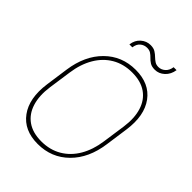

<svg xmlns="http://www.w3.org/2000/svg" viewBox="-253 -1017 1151 1151"><g transform="rotate(45 323.0 -441.0)"><path d="M554.2 -892.1Q548.3 -851.6 521.2 -826.4Q494.1 -801.3 460 -801.3Q433.6 -801.3 418 -811.3Q402.3 -821.3 390.6 -834Q379.9 -845.2 367.2 -853.8Q354.5 -862.3 335 -862.3Q311 -862.3 292.5 -847.2Q273.9 -832 270 -801.3H245.1Q250.5 -841.8 277.3 -865.2Q304.2 -888.7 338.4 -888.7Q363.8 -888.7 379.6 -878.7Q395.5 -868.7 408.2 -856Q419.9 -844.7 432.6 -836.4Q445.3 -828.1 463.9 -828.1Q486.8 -828.1 505.9 -844.7Q524.9 -861.3 529.3 -892.1ZM572.8 -282.7Q554.2 -147.9 474.6 -69.1Q395 9.8 278.3 9.8Q162.1 9.8 104.5 -69.1Q46.9 -147.9 65.4 -282.7L85.9 -428.2Q105 -563 184.3 -641.8Q263.7 -720.7 379.9 -720.7Q496.6 -720.7 554.4 -641.8Q612.3 -563 593.3 -428.2ZM569.3 -429.2Q580.6 -509.8 562 -569.3Q543.5 -628.9 496.6 -661.6Q449.7 -694.3 376.5 -694.3Q303.7 -694.3 248 -661.6Q192.4 -628.9 157.5 -569.3Q122.6 -509.8 111.3 -429.2L90.3 -282.7Q79.1 -202.1 97.7 -142.3Q116.2 -82.5 162.8 -49.6Q209.5 -16.6 282.2 -16.6Q355.5 -16.6 411.4 -49.6Q467.3 -82.5 502.2 -142.3Q537.1 -202.1 548.3 -282.7Z"/></g></svg>

Font: Robert Sans Thin
Style: Italic
Weight: 100
Italic angle: -8°
Designer: Christian Robertson (extended by Adam Twardoch)
Foundry: Google
Version: Version 12.135;April 2, 2019;FontCreator 11.5.0.2425 64-bit;